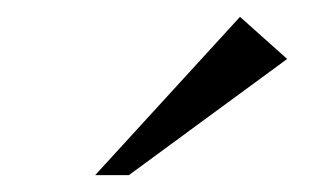

<svg xmlns="http://www.w3.org/2000/svg" viewBox="-20 -715 373 228"><path d="M133 -507H93L265 -695L321 -645Z"/></svg>

Font: Belleza
Style: Regular
Weight: 400
Designer: Eduardo Rodriguez Tunni
Foundry: Eduardo Rodriguez Tunni
Version: Version 1.001